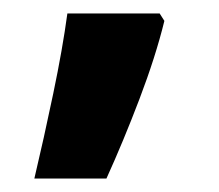

<svg xmlns="http://www.w3.org/2000/svg" viewBox="-20 -136 325 285"><path d="M224 -105Q211 -52 187 11Q163 74 138 129H31Q45 70 59 3Q73 -64 80 -116H217Z"/></svg>

Font: Noto Sans Sundanese
Style: Bold
Weight: 700
Version: Version 2.003